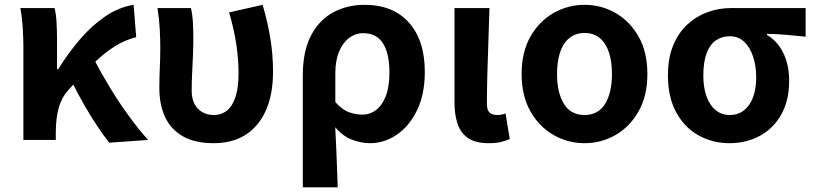

<svg xmlns="http://www.w3.org/2000/svg" viewBox="-20 -594 3453 815"><path d="M79.3 0V-392.9Q79.3 -426.4 76.7 -471.8Q74.1 -517.1 66.4 -559.8H211.6Q218.1 -534 220.1 -498.1Q222.1 -462.3 222.1 -423V-300.2H226.9Q269.3 -368.2 318.8 -426.2Q368.3 -484.3 425.9 -523.8Q483.4 -563.3 547.1 -573.5L558.1 -436.1Q513.1 -425.2 470.5 -399.2Q427.8 -373.3 380 -327.9Q332.2 -282.5 270.7 -212.2Q241.4 -180 229.3 -136.7Q217.2 -93.4 216.8 -32.6V0ZM443.7 11.7Q419.4 -19 392.7 -59.1Q365.9 -99.3 338.3 -147.1Q310.7 -194.9 284.4 -248.3L379.1 -342.4Q407.4 -287.2 445.5 -224.3Q483.5 -161.4 526.2 -102.8Q568.8 -44.1 608.6 0Z M886.5 13.8Q807.7 13.8 756.4 -15.4Q705.2 -44.5 680.8 -97.1Q656.4 -149.8 656.4 -220.4Q656.4 -264.1 658.4 -307.1Q660.4 -350 660.4 -392.9Q660.4 -426.4 658.1 -470.4Q655.8 -514.3 648.5 -559.8H790.6Q797.1 -531 798.9 -496.6Q800.7 -462.3 800.7 -423Q800.7 -398.2 799.2 -361.9Q797.7 -325.5 795.7 -285.5Q793.7 -245.4 793.7 -209Q793.7 -174.3 806.6 -151.1Q819.5 -128 840.8 -116.9Q862 -105.8 887 -105.8Q919.7 -105.8 943.3 -124.6Q966.8 -143.3 979.7 -182.8Q992.6 -222.4 992.6 -283.6Q992.6 -339.7 983.6 -402.4Q974.7 -465.1 952.5 -541.3L1094.6 -573.5Q1115.5 -504.4 1127.3 -432.9Q1139 -361.3 1139 -289.7Q1139 -194.4 1109.2 -126.5Q1079.4 -58.5 1023.5 -22.4Q967.5 13.8 886.5 13.8Z M1265.3 201.1V-272.9Q1265.3 -376.6 1300 -442.9Q1334.8 -509.3 1394.1 -541.4Q1453.3 -573.5 1527.5 -573.5Q1648.5 -573.5 1715.9 -498.1Q1783.2 -422.6 1783.2 -288.9Q1783.2 -192.9 1749.8 -125Q1716.5 -57.1 1663.5 -21.7Q1610.5 13.8 1551.6 13.8Q1513.5 13.8 1474.2 -1Q1434.9 -15.9 1403 -53.9Q1405.6 -8.7 1407.2 33.2Q1408.9 75 1410.5 116.3Q1412 157.5 1413.6 201.1ZM1519.3 -107.4Q1550.3 -107.4 1576.3 -126.9Q1602.2 -146.4 1617.7 -186.2Q1633.1 -226.1 1633.1 -286.6Q1633.1 -340.3 1620.9 -377.5Q1608.8 -414.6 1584.2 -433.9Q1559.6 -453.2 1521.6 -453.2Q1488.9 -453.2 1461.9 -432.9Q1434.9 -412.5 1419.2 -374.9Q1403.4 -337.2 1403.4 -282.8V-160.6Q1433.3 -127.5 1461.8 -117.5Q1490.3 -107.4 1519.3 -107.4Z M2054.5 13.8Q1998.8 13.8 1967.4 -7.5Q1936 -28.7 1922.6 -67.7Q1909.3 -106.6 1909.3 -158.8V-559.8H2057.6Q2056 -491.7 2053.1 -417.3Q2050.1 -342.9 2048.5 -274Q2046.8 -205.1 2046.8 -152.6Q2046.8 -126.6 2058.1 -116.2Q2069.5 -105.8 2091.8 -105.8Q2099 -105.8 2108.3 -107.3Q2117.5 -108.8 2125.9 -112.6L2143.9 -3.8Q2127.5 3.3 2107.4 8.5Q2087.2 13.8 2054.5 13.8Z M2461.2 13.8Q2390.7 13.8 2329.8 -21Q2268.8 -55.7 2231.5 -121.5Q2194.2 -187.3 2194.2 -279.9Q2194.2 -373.1 2231.5 -438.6Q2268.8 -504.1 2329.8 -538.8Q2390.7 -573.5 2461.2 -573.5Q2532.4 -573.5 2592.9 -538.8Q2653.4 -504.1 2690.7 -438.6Q2728 -373.1 2728 -279.9Q2728 -187.3 2690.7 -121.5Q2653.4 -55.7 2592.9 -21Q2532.4 13.8 2461.2 13.8ZM2461.2 -105.8Q2519.3 -105.8 2548.5 -153.1Q2577.6 -200.4 2577.6 -279.9Q2577.6 -332.7 2564.8 -371.7Q2551.9 -410.7 2526.2 -432.3Q2500.5 -454 2461.2 -454Q2422.7 -454 2396.5 -432.3Q2370.2 -410.7 2357.4 -371.7Q2344.5 -332.7 2344.5 -279.9Q2344.5 -200.4 2373.7 -153.1Q2402.8 -105.8 2461.2 -105.8Z M3076.1 13.8Q3004.6 13.8 2945.3 -19.3Q2886 -52.3 2850.6 -116.7Q2815.2 -181.1 2815.2 -273.4Q2815.2 -346.7 2837.2 -400.5Q2859.2 -454.2 2897 -489.4Q2934.9 -524.6 2982.9 -542.2Q3030.9 -559.8 3083 -559.8H3399.7V-438.2Q3353.7 -442.7 3316.9 -446.2Q3280 -449.6 3235.6 -450.4V-445.6Q3279.9 -420.1 3304.8 -369.5Q3329.8 -318.8 3329.8 -250.8Q3329.8 -168.7 3297.1 -109.3Q3264.4 -50 3206.8 -18.1Q3149.3 13.8 3076.1 13.8ZM3077.6 -105.8Q3111.9 -105.8 3137 -124.8Q3162.1 -143.7 3176 -179.6Q3189.9 -215.4 3189.9 -265.6Q3189.9 -313.5 3176.9 -353.1Q3164 -392.7 3139.1 -416.4Q3114.2 -440.2 3078.1 -440.2Q3044.8 -440.2 3019.3 -423Q2993.9 -405.9 2979.7 -368.9Q2965.5 -331.9 2965.5 -273.4Q2965.5 -220.9 2979.6 -183.1Q2993.7 -145.3 3019 -125.6Q3044.3 -105.8 3077.6 -105.8Z"/></svg>

Font: Noto Sans JP
Style: Regular
Weight: 100
Designer: Ryoko NISHIZUKA 西塚涼子 (kana, bopomofo & ideographs); Paul D. Hunt (Latin, Greek & Cyrillic); Sandoll Communications 산돌커뮤니
Foundry: Adobe
Version: Version 2.004;hotconv 1.0.118;makeotfexe 2.5.65603